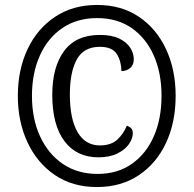

<svg xmlns="http://www.w3.org/2000/svg" viewBox="-20 -745 782 775"><path d="M371 10Q273 10 201.5 -38.5Q130 -87 91 -170.5Q52 -254 52 -358Q52 -463 91 -546Q130 -629 202 -677Q274 -725 372 -725Q470 -725 541 -677Q612 -629 650.5 -546Q689 -463 689 -358Q689 -252 650.5 -169Q612 -86 540.5 -38Q469 10 371 10ZM374 -43Q454 -43 512 -83.5Q570 -124 601 -195Q632 -266 632 -358Q632 -451 600.5 -521.5Q569 -592 511 -632Q453 -672 372 -672Q291 -672 232 -632Q173 -592 141 -521Q109 -450 109 -358Q109 -265 142 -194Q175 -123 234 -83Q293 -43 374 -43ZM377 -110Q289 -110 240 -175.5Q191 -241 191 -362Q191 -475 239 -539.5Q287 -604 383 -604Q431 -604 461 -589.5Q491 -575 505.5 -552.5Q520 -530 520 -506Q520 -482 505 -470Q490 -458 470 -458Q470 -496 452 -526Q434 -556 383 -556Q318 -556 290 -505Q262 -454 262 -364Q262 -264 293.5 -211Q325 -158 383 -158Q428 -158 453.5 -181.5Q479 -205 492 -238Q504 -233 510 -226.5Q516 -220 516 -207Q516 -186 500.5 -163.5Q485 -141 454 -125.5Q423 -110 377 -110Z"/></svg>

Font: Noto Serif Thai Condensed ExtraBold
Style: Regular
Weight: 800
Width: 3
Designer: Monotype Design Team
Foundry: Monotype Imaging Inc.
Version: Version 2.002; ttfautohint (v1.8.4.7-5d5b)